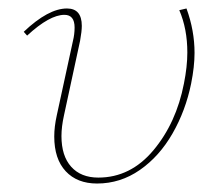

<svg xmlns="http://www.w3.org/2000/svg" viewBox="-20 -430 525 453"><path d="M108 -108Q108 -131 114 -158L152 -333Q156 -349 156 -365Q156 -395 132 -395Q97 -395 44 -346L36 -355Q94 -410 138 -410Q173 -410 173 -369Q173 -356 169 -334L131 -158Q125 -131 125 -109Q125 -62 148 -36.5Q171 -11 212 -11Q288 -11 342 -75.5Q396 -140 414 -233Q422 -273 422 -306Q422 -362 403 -406L420 -410Q439 -358 439 -305Q439 -273 431 -233Q418 -169 387 -115Q356 -61 310 -29Q264 3 209 3Q162 3 135 -26Q108 -55 108 -108Z"/></svg>

Font: Ysabeau Thin
Style: Italic
Weight: 200
Italic angle: -12°
Designer: Christian Thalmann (Catharsis Fonts)
Version: Version 0.003